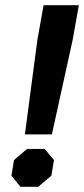

<svg xmlns="http://www.w3.org/2000/svg" viewBox="-20 -720 324 740"><path d="M124 -566 148 -700H284L260 -566L180 -202H76ZM24 -43 34 -103 84 -146H152L188 -103L178 -43L127 0H59Z"/></svg>

Font: Chakra Petch
Style: Bold Italic
Weight: 700
Italic angle: -10°
Designer: Katatrad Aksorn Co.,Ltd.
Foundry: Cadson Demak Co.,Ltd.
Version: Version 1.000; ttfautohint (v1.6)